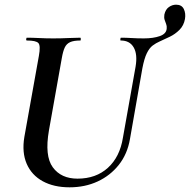

<svg xmlns="http://www.w3.org/2000/svg" viewBox="-20 -786 811 820"><path d="M588 -494 535 -192Q524 -128 487.5 -82Q451 -36 397 -11Q343 14 277 14Q210 14 162.5 -12Q115 -38 94 -86.5Q73 -135 84 -201L146 -547Q154 -591 144 -602Q134 -613 95 -613Q91 -613 92 -619Q93 -625 94 -625Q118 -625 147 -623.5Q176 -622 207 -622Q242 -622 271.5 -623.5Q301 -625 323 -625Q325 -625 325 -619Q325 -613 323 -613Q295 -613 279.5 -606Q264 -599 256.5 -583Q249 -567 244 -538L189 -229Q170 -120 205.5 -71.5Q241 -23 311 -23Q390 -23 441 -69.5Q492 -116 505 -198L559 -501Q568 -554 551 -583.5Q534 -613 496 -613Q493 -613 494 -619Q495 -625 496 -625Q519 -625 542.5 -623.5Q566 -622 594 -622Q635 -622 663 -632Q691 -642 692 -665Q693 -675 689.5 -683.5Q686 -692 683 -701.5Q680 -711 682 -724Q687 -746 701.5 -756Q716 -766 732 -766Q756 -766 765 -747.5Q774 -729 770 -705Q765 -677 746.5 -658.5Q728 -640 705 -629Q682 -618 662 -609Q646 -602 632 -591.5Q618 -581 607 -558.5Q596 -536 588 -494Z"/></svg>

Font: Cormorant
Style: Bold Italic
Weight: 700
Italic angle: -10°
Designer: Christian Thalmann (Catharsis Fonts)
Foundry: Catharsis Fonts
Version: Version 4.000